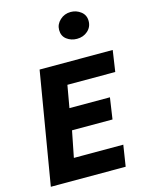

<svg xmlns="http://www.w3.org/2000/svg" viewBox="-144 -1095 904 1182"><g transform="rotate(-15 307.5 -504.0)"><path d="M149 -715H615L595 -580H290L265 -438H523L503 -302H245L212 -135H527L506 0H29ZM328 -919Q328 -955 356.5 -981.5Q385 -1008 425 -1008Q461 -1008 489.5 -986Q518 -964 518 -926Q518 -888 490 -863Q462 -838 421 -838Q384 -838 356 -859Q328 -880 328 -919Z"/></g></svg>

Font: Nebula Sans Bold
Style: Regular
Weight: 700
Italic angle: -9°
Designer: Paul D. Hunt for Adobe (as Source Sans)
Foundry: Nebula Entertainment & Broadcasting LLC
Version: Version 1.010